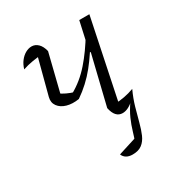

<svg xmlns="http://www.w3.org/2000/svg" viewBox="-165 -605 863 921"><g transform="rotate(-30 267.0 -145.0)"><path d="M213 -159Q175 -153 145.5 -161.5Q116 -170 101 -190.5Q86 -211 93 -239L151 -460L176 -434Q144 -432 113.5 -427Q83 -422 57 -413Q64 -437 77.5 -454.5Q91 -472 108 -481.5Q125 -491 142 -491Q162 -491 177.5 -476Q193 -461 200 -432L147 -218L137 -234Q170 -210 215 -197H198Q258 -230 306.5 -285.5Q355 -341 397 -412L408 -389Q371 -320 323.5 -261Q276 -202 213 -159ZM364 -24 351 -52Q378 -53 405 -58Q432 -63 459 -73Q440 -32 428.5 8Q417 48 408 83Q399 118 387.5 144.5Q376 171 356.5 186Q337 201 304 201Q284 201 270.5 193Q257 185 251 170L371 132L341 159Q351 134 359.5 104.5Q368 75 382.5 42Q397 9 422 -26L430 -30Q394 5 362 5Q321 5 309 -53L375 -325L369 -328L404 -486H460Z"/></g></svg>

Font: Piazzolla 8pt ExtraLight
Style: Italic
Weight: 250
Italic angle: -11.3°
Designer: Juan Pablo del Peral
Foundry: Huerta Tipografica
Version: Version 2.001